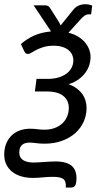

<svg xmlns="http://www.w3.org/2000/svg" viewBox="-50 -658 480 886"><path d="M370.5 -592H361.5Q349 -592 340 -585.5Q331 -579 323.5 -570.5L266 -507Q291.5 -500.5 310.5 -489Q329.5 -477.5 342.2 -462.2Q355 -447 361.5 -429.5Q368 -412 368 -393.5Q368 -377 362.5 -359Q357 -341 345 -324Q333 -307 313.8 -292.5Q294.5 -278 266.5 -269.5Q287.5 -262 303.2 -250.5Q319 -239 329.2 -224.8Q339.5 -210.5 344.5 -194Q349.5 -177.5 349.5 -160.5Q349.5 -126 335.8 -95.8Q322 -65.5 296.8 -43.2Q271.5 -21 235.5 -8Q199.5 5 155.5 5Q134.5 5 116.5 2.5Q98.5 0 85.5 0Q63.5 0 51.2 11.2Q39 22.5 39 46Q39 69 56.2 80.5Q73.5 92 104 92Q114 92 126.8 91.2Q139.5 90.5 153.2 89.5Q167 88.5 180.5 87.8Q194 87 205.5 87Q233 87 251.8 92.5Q270.5 98 281.8 108.2Q293 118.5 298 132.2Q303 146 303 162.5Q303 185 297.8 196.2Q292.5 207.5 277.5 207.5H253.5Q256 179.5 243.2 168.8Q230.5 158 194.5 158Q171 158 147.2 160.5Q123.5 163 102 163Q73 163 48.8 156Q24.5 149 6.8 135Q-11 121 -20.8 101Q-30.5 81 -30.5 54.5Q-30.5 29 -22.5 7.5Q-14.5 -14 0.8 -30Q16 -46 38.5 -55Q61 -64 90.5 -64Q106 -64 122.2 -61.8Q138.5 -59.5 155 -59.5Q181 -59.5 202 -67.2Q223 -75 237.5 -88.5Q252 -102 259.8 -120.5Q267.5 -139 267.5 -160Q267.5 -194.5 242.2 -215.2Q217 -236 164 -236H111L118.5 -294H171Q198 -294 219.8 -300.5Q241.5 -307 256.8 -318.2Q272 -329.5 280.2 -345.2Q288.5 -361 288.5 -379.5Q288.5 -393 283 -405.2Q277.5 -417.5 266.2 -426.8Q255 -436 238 -441.5Q221 -447 198 -447Q171 -447 151.5 -441Q132 -435 118.2 -428Q104.5 -421 95.2 -415Q86 -409 80 -409Q74 -409 70 -411.2Q66 -413.5 62 -421.5L46.5 -454.5Q72.5 -478 106.8 -493.5Q141 -509 185.5 -513L105 -633.5H155Q164.5 -633.5 170.8 -630.8Q177 -628 181 -621L221.5 -557Q224 -553 226 -549Q228 -545 230 -540.5Q235.5 -548.5 243 -557L287.5 -612Q299 -626.5 313.5 -632.5Q328 -638.5 344 -638.5Q353.5 -638.5 361 -636.8Q368.5 -635 375.5 -632.5Z"/></svg>

Font: Lato
Style: Italic
Weight: 400
Italic angle: -7°
Designer: Lukasz Dziedzic
Foundry: tyPoland Lukasz Dziedzic
Version: Version 2.007; 2014-02-27